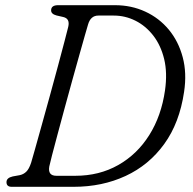

<svg xmlns="http://www.w3.org/2000/svg" viewBox="-20 -720 742 740"><path d="M5 -18Q5 -34.5 29 -40L56.5 -45Q70.5 -48 81.2 -58.2Q92 -68.5 100 -93Q103.5 -104 114.2 -142.5Q125 -181 140.2 -235.5Q155.5 -290 172 -350.2Q188.5 -410.5 203.5 -466Q218.5 -521.5 229 -562Q239.5 -602.5 243 -616.5Q250.5 -648.5 223.5 -654.5L197.5 -660.5Q177 -666 177 -680Q177 -700 204 -700H423Q486.5 -700 540 -675.2Q593.5 -650.5 630.8 -605.5Q668 -560.5 684.2 -499.5Q700.5 -438.5 689.5 -366Q672 -246.5 613 -165Q554 -83.5 464 -41.8Q374 0 263.5 0H25Q5 0 5 -18ZM270.5 -42.5Q362.5 -42.5 435.5 -83.8Q508.5 -125 555.2 -199.2Q602 -273.5 616 -372Q625.5 -439 612.8 -492Q600 -545 570.8 -582.8Q541.5 -620.5 502 -640.2Q462.5 -660 418.5 -660H359Q329.5 -660 319.5 -626Q316.5 -616.5 307.5 -584.8Q298.5 -553 285.5 -507Q272.5 -461 257.8 -407.8Q243 -354.5 228.5 -301Q214 -247.5 201.5 -200.8Q189 -154 180.5 -121.5Q172 -89 170 -78.5Q163.5 -42.5 197.5 -42.5Z"/></svg>

Font: Fraunces 72pt SuperSoft Light
Style: Italic
Weight: 300
Italic angle: -16°
Version: Version 1.000;[b76b70a41]